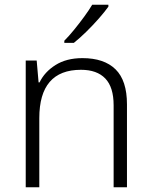

<svg xmlns="http://www.w3.org/2000/svg" viewBox="-20 -852 636 806"><path d="M326 -608Q417 -608 465 -561Q513 -514 513 -414V-66H457V-410Q457 -486 422 -522.5Q387 -559 320 -559Q145 -559 145 -356V-66H88V-598H134L142 -506H146Q167 -550 213 -579Q259 -608 326 -608ZM435 -824Q420 -803 395.5 -775Q371 -747 343 -719.5Q315 -692 290 -672H250V-681Q269 -700 291 -727Q313 -754 333.5 -782Q354 -810 367 -832H435Z"/></svg>

Font: Noto Sans Malayalam UI Light
Style: Regular
Weight: 300
Designer: Jelle Bosma - Monotype Design Team
Foundry: Monotype Imaging Inc.
Version: Version 2.104; ttfautohint (v1.8.4.7-5d5b)